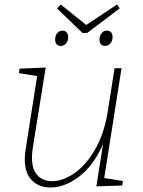

<svg xmlns="http://www.w3.org/2000/svg" viewBox="-20 -826 636 853"><path d="M443 -35 526 -22 523 -2 408 2 438 -186Q395 -89 331 -41Q267 7 204 7Q153 7 121.5 -25Q90 -57 90 -119Q90 -142 94 -163L145 -488L64 -501L67 -521L183 -526L125 -165Q122 -144 122 -125Q122 -73 146.5 -47Q171 -21 211 -21Q258 -21 309 -55.5Q360 -90 401.5 -160.5Q443 -231 459 -332L489 -523H520ZM363 -715 500 -806 512 -789 368 -680 347 -679 233 -789 250 -806ZM283 -661Q283 -644 273.5 -633Q264 -622 249 -622Q238 -622 231.5 -629.5Q225 -637 225 -651Q225 -668 234.5 -679Q244 -690 258 -690Q269 -690 276 -682Q283 -674 283 -661ZM480 -661Q480 -644 470.5 -633Q461 -622 447 -622Q435 -622 428.5 -629.5Q422 -637 422 -651Q422 -667 431.5 -678.5Q441 -690 455 -690Q467 -690 473.5 -682.5Q480 -675 480 -661Z"/></svg>

Font: Bitter Pro ExtraLight
Style: Italic
Weight: 275
Italic angle: -9°
Designer: Sol Matas, and Bitter project Authors
Foundry: Sol Matas
Version: Version 1.010